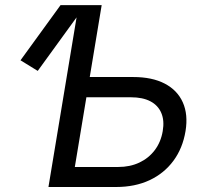

<svg xmlns="http://www.w3.org/2000/svg" viewBox="-20 -748 817 768"><path d="M130.9 -464.4 62 -506.8 222.2 -727.5H321.8ZM314 -439.9H512.7Q588.4 -439.9 638.9 -413.6Q689.5 -387.2 711.2 -338.6Q732.9 -290 722.2 -224.1Q710.9 -155.3 673.8 -105Q636.7 -54.7 578.4 -27.3Q520 0 444.3 0H173.8L294.4 -727.5H386.7L279.3 -80.1H453.1Q500 -80.1 537.4 -97.7Q574.7 -115.2 599.1 -147.5Q623.5 -179.7 630.9 -223.6Q638.2 -265.6 625.2 -296.1Q612.3 -326.7 581.5 -342.8Q550.8 -358.9 503.4 -358.9H301.3Z"/></svg>

Font: Inter 17pt
Style: Italic
Weight: 400
Italic angle: -9.3988°
Version: Version 4.001;git-66647c0bb